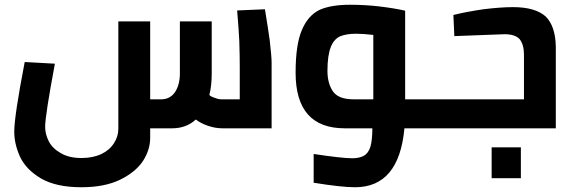

<svg xmlns="http://www.w3.org/2000/svg" viewBox="-20 -540 2419 808"><path d="M1095 -501 978 -496Q985 -412 987 -368Q989 -308 989 -259V-122H914Q898 -122 885 -128Q870 -132 861 -140Q871 -179 871 -231V-450H737V-231Q737 -184 717 -153Q696 -122 658 -122H612V-450H478V2Q478 34 460 62Q441 92 407 108Q371 125 323 125Q270 125 235 104Q200 84 185 54Q170 24 170 -6Q170 -53 211 -272L84 -279Q40 -51 40 14Q40 66 64 119Q89 173 151 210Q215 248 323 248Q420 248 486 216Q551 184 582 137Q612 90 612 40V0H704Q764 0 804 -37Q825 -21 854 -11Q885 0 917 0H1123V-278Q1123 -301 1115 -371Q1109 -415 1095 -501Z M1808 0V-122H1685V-495Q1642 -505 1576 -513Q1516 -520 1453 -520Q1374 -520 1326 -499Q1277 -476 1251 -415Q1224 -354 1224 -234Q1224 0 1431 0H1547Q1547 48 1539 77Q1530 105 1512 115Q1493 126 1462 126Q1420 126 1300 108V229Q1417 248 1474 248Q1659 248 1682 0ZM1358 -242Q1358 -306 1372 -342Q1385 -375 1411 -387Q1438 -398 1478 -398Q1509 -398 1551 -393V-122H1468Q1403 -122 1380 -157Q1358 -191 1358 -242Z M2139 -510Q2088 -510 2014 -501Q1940 -490 1888 -477L1892 -388L1943 -390Q2008 -393 2103 -396Q2148 -396 2167 -375Q2185 -352 2185 -310V-122H1808V0H2319V-345Q2317 -431 2276 -471Q2232 -510 2139 -510ZM2049 80V210H2172V80Z"/></svg>

Font: Online Auction - Bold
Style: Bold
Weight: 500
Designer: Mohamed Mostafa, the designer of Online Auction
Foundry: Kief Type Foundry
Version: ""